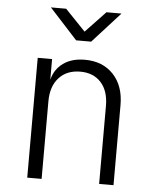

<svg xmlns="http://www.w3.org/2000/svg" viewBox="-55 -831 709 878"><g transform="rotate(5 300.0 -392.5)"><path d="M103 0V-550H169V-455Q181 -504 220 -532Q259 -560 319 -560Q401 -560 450 -508Q499 -456 499 -368V0H433V-358Q433 -427 398 -465.5Q363 -504 303 -504Q241 -504 205 -464.5Q169 -425 169 -356V0ZM271 -645 143 -785H213L306 -688L398 -785H467L340 -645Z"/></g></svg>

Font: JetBrains Mono NL ExtraLight
Style: Regular
Weight: 200
Designer: Philipp Nurullin, Konstantin Bulenkov
Foundry: JetBrains
Version: Version 2.304; ttfautohint (v1.8.4.7-5d5b)